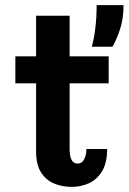

<svg xmlns="http://www.w3.org/2000/svg" viewBox="-20 -720 502 750"><path d="M121 -128V-394.5H40V-500H121V-658.5H252V-500H404.5V-394.5H252V-138Q252 -81 283 -81Q300 -81 308.8 -98Q317.5 -115 317.5 -138H398.5Q398.5 -84 379 -51.5Q359.5 -19 328 -4.5Q296.5 10 260.5 10Q223 10 191.5 -3Q160 -16 140.5 -46.2Q121 -76.5 121 -128ZM338.5 -537.5Q347 -566.5 352.2 -608.8Q357.5 -651 357.5 -700H462.5Q462.5 -645.5 448.5 -604.5Q434.5 -563.5 419.5 -537.5Z"/></svg>

Font: Trispace Condensed SemiBold
Style: Regular
Weight: 600
Width: 3
Designer: Tyler Finck
Foundry: Etcetera Type Company
Version: Version 1.210; ttfautohint (v1.8.3)